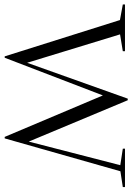

<svg xmlns="http://www.w3.org/2000/svg" viewBox="106 -674 577 838"><g transform="rotate(90 395.0 -255.5)"><path d="M697.5 -491.5 625.5 -502.5V-512H793V-502.5L724 -492L580.5 13H574L393 -415.5L228.5 13H222.5L64 -490L-4 -502.5V-512H200V-502.5L126.5 -490.5L250.5 -85L407 -524H414L594.5 -92Z"/></g></svg>

Font: Newsreader 72pt Light
Style: Regular
Weight: 300
Designer: Hugues Gentile
Foundry: Production Type
Version: Version 1.003; ttfautohint (v1.8.3)